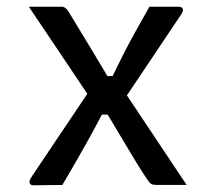

<svg xmlns="http://www.w3.org/2000/svg" viewBox="-20 -552 640 573"><path d="M66 -532Q90 -532 114.5 -532Q139 -532 163 -532Q170 -532 174.5 -528.5Q179 -525 183 -520Q215 -467 247.5 -413.5Q280 -360 311 -307L345 -288Q393 -216 441 -144Q489 -72 537 0Q525 0 513.5 0Q502 0 490.5 0Q479 0 468.5 0Q458 0 449 0Q437 0 431.5 -3Q426 -6 419 -17Q404 -39 381.5 -76Q359 -113 334.5 -154.5Q310 -196 287 -233L254 -252Q207 -322 160.5 -391.5Q114 -461 66 -532ZM256 -295 324 -210H284Q266 -175 246.5 -140Q227 -105 207 -70Q187 -35 166 0L79 1Q74 1 71 -2Q68 -5 68 -10Q68 -13 70 -17Q72 -21 76 -27Q121 -94 166 -161Q211 -228 256 -295ZM514 -532Q519 -532 522.5 -529.5Q526 -527 526 -522Q526 -520 525 -517.5Q524 -515 522 -511Q478 -445 433 -378Q388 -311 343 -244L279 -325H316Q333 -360 350.5 -394.5Q368 -429 387.5 -463.5Q407 -498 426 -532Z"/></svg>

Font: Recursive Monospace
Style: Regular
Weight: 400
Version: Version 1.047